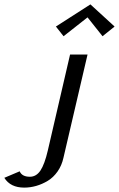

<svg xmlns="http://www.w3.org/2000/svg" viewBox="-159 -690 545 880"><path d="M0 0ZM366.2 -568.4 311 -523.9 242.2 -610.4 132.3 -523.9 97.2 -568.4 255.4 -669.9ZM-68.8 95.2Q-58.1 120.1 -22 120.1Q7.3 120.1 26.4 91.6Q45.4 63 60.1 0L162.1 -439.9H242.2L131.8 33.2Q124 68.8 104.7 96.2Q85.4 123.5 59.8 138.9Q34.2 154.3 6.8 162.1Q-20.5 169.9 -47.9 169.9Q-111.3 169.9 -139.2 125Z"/></svg>

Font: Pfennig
Style: Italic
Weight: 500
Italic angle: -13°
Version: Version 20120410 ; ttfautohint (v0.8)